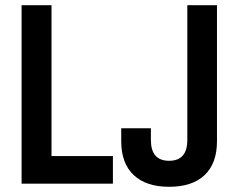

<svg xmlns="http://www.w3.org/2000/svg" viewBox="-20 -706 916 738"><path d="M63 0V-686H178V-106H414V0ZM630 12Q542 12 494 -33Q446 -78 446 -163V-213H560V-168Q560 -88 630 -88Q700 -88 700 -168V-686H814V-163Q814 -78 766.5 -33Q719 12 630 12Z"/></svg>

Font: Archivo Narrow SemiBold
Style: Regular
Weight: 600
Designer: Hector Gatti
Foundry: Omnibus-Type
Version: Version 3.002